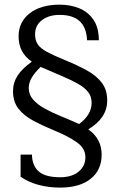

<svg xmlns="http://www.w3.org/2000/svg" viewBox="-20 -663 527 842"><path d="M244.1 159.7Q193.4 159.7 148.7 147.7Q104 135.7 70.3 111.8V15.1H120.1Q121.1 63.5 149.9 88.9Q178.7 114.3 244.1 114.3Q294.9 114.3 324.7 89.8Q354.5 65.4 354.5 26.4Q354.5 -12.2 317.1 -38.8Q279.8 -65.4 220.2 -89.8Q167 -111.8 125.5 -134Q84 -156.2 60.5 -186.8Q37.1 -217.3 37.1 -263.2Q37.1 -300.3 56.9 -331.1Q76.7 -361.8 119.6 -392.6Q61.5 -432.1 61.5 -503.4Q61.5 -566.9 110.4 -604.7Q159.2 -642.6 241.7 -642.6Q288.1 -642.6 326.9 -627Q365.7 -611.3 389.4 -577.1Q413.1 -543 413.6 -486.3H361.8Q359.4 -542.5 329.3 -570.1Q299.3 -597.7 241.7 -597.7Q194.3 -597.7 164.1 -574.7Q133.8 -551.8 133.8 -512.7Q133.8 -486.3 145.5 -468.8Q157.2 -451.2 185.1 -436Q212.9 -420.9 261.2 -400.9Q319.3 -377.4 361.8 -353.8Q404.3 -330.1 427.2 -299.1Q450.2 -268.1 450.2 -222.2Q450.2 -145.5 367.2 -95.7Q396 -75.7 410.9 -47.6Q425.8 -19.5 425.8 15.1Q425.8 82.5 377.7 121.1Q329.6 159.7 244.1 159.7ZM327.1 -119.1Q381.8 -160.2 381.8 -211.9Q381.8 -239.3 367.2 -258.5Q352.5 -277.8 324 -294.4Q295.4 -311 253.7 -328.6Q211.9 -346.2 158.2 -369.6Q129.4 -341.8 117.7 -319.8Q106 -297.9 106 -277.3Q106 -248.5 124.8 -226.8Q143.6 -205.1 175 -187.5Q206.5 -169.9 246.1 -153.8Q285.6 -137.7 327.1 -119.1Z"/></svg>

Font: Kameron
Style: Regular
Weight: 400
Designer: Vernon Adams
Foundry: Vernon Adams
Version: Version 1.100